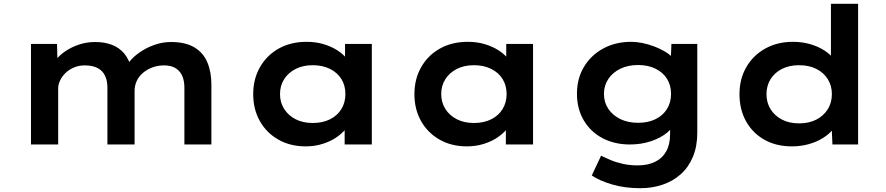

<svg xmlns="http://www.w3.org/2000/svg" viewBox="-20 -760 4662 1010"><path d="M143 0V-529H280L283 -406L251 -413Q264 -436 285.5 -458.5Q307 -481 337 -499Q367 -517 403.5 -528Q440 -539 482 -539Q529 -539 568 -524.5Q607 -510 633.5 -478.5Q660 -447 672 -396L639 -400L647 -416Q661 -439 684.5 -460.5Q708 -482 738.5 -499.5Q769 -517 805 -528Q841 -539 880 -539Q956 -539 1003 -510.5Q1050 -482 1071 -431.5Q1092 -381 1092 -315V0H950V-300Q950 -335 938.5 -361Q927 -387 903.5 -401.5Q880 -416 843 -416Q810 -416 782 -405.5Q754 -395 732.5 -377Q711 -359 699.5 -334.5Q688 -310 688 -282V0H545V-301Q545 -335 532.5 -361.5Q520 -388 493.5 -402Q467 -416 425 -416Q395 -416 369 -405Q343 -394 324.5 -376Q306 -358 296 -336.5Q286 -315 286 -295V0Z M1588 10Q1507 10 1444.5 -25.5Q1382 -61 1347 -123Q1312 -185 1312 -265Q1312 -345 1348 -407.5Q1384 -470 1447 -505Q1510 -540 1593 -540Q1642 -540 1683 -527.5Q1724 -515 1755 -495Q1786 -475 1805.5 -450Q1825 -425 1829 -401L1795 -400V-529H1936V0H1793V-138L1823 -133Q1819 -107 1799 -82Q1779 -57 1747.5 -36Q1716 -15 1675 -2.5Q1634 10 1588 10ZM1625 -113Q1677 -113 1716 -132.5Q1755 -152 1776 -186.5Q1797 -221 1797 -265Q1797 -310 1776 -344Q1755 -378 1716 -397.5Q1677 -417 1625 -417Q1574 -417 1535.5 -397.5Q1497 -378 1475 -344Q1453 -310 1453 -265Q1453 -221 1475 -186.5Q1497 -152 1535.5 -132.5Q1574 -113 1625 -113Z M2436 10Q2355 10 2292.5 -25.5Q2230 -61 2195 -123Q2160 -185 2160 -265Q2160 -345 2196 -407.5Q2232 -470 2295 -505Q2358 -540 2441 -540Q2490 -540 2531 -527.5Q2572 -515 2603 -495Q2634 -475 2653.5 -450Q2673 -425 2677 -401L2643 -400V-529H2784V0H2641V-138L2671 -133Q2667 -107 2647 -82Q2627 -57 2595.5 -36Q2564 -15 2523 -2.5Q2482 10 2436 10ZM2473 -113Q2525 -113 2564 -132.5Q2603 -152 2624 -186.5Q2645 -221 2645 -265Q2645 -310 2624 -344Q2603 -378 2564 -397.5Q2525 -417 2473 -417Q2422 -417 2383.5 -397.5Q2345 -378 2323 -344Q2301 -310 2301 -265Q2301 -221 2323 -186.5Q2345 -152 2383.5 -132.5Q2422 -113 2473 -113Z M3349 230Q3267 230 3200.5 210.5Q3134 191 3093 163L3142 59Q3164 70 3192.5 82Q3221 94 3257 102Q3293 110 3335 110Q3388 110 3426.5 91Q3465 72 3485 35.5Q3505 -1 3505 -56V-126L3530 -121Q3523 -90 3489 -62Q3455 -34 3404 -17Q3353 0 3294 0Q3212 0 3149 -33.5Q3086 -67 3050.5 -127.5Q3015 -188 3015 -267Q3015 -347 3052 -408.5Q3089 -470 3153.5 -505Q3218 -540 3301 -540Q3327 -540 3358 -534Q3389 -528 3419.5 -516.5Q3450 -505 3476 -490Q3502 -475 3518.5 -456Q3535 -437 3537 -416L3507 -408L3512 -529H3648V-62Q3648 10 3625 65Q3602 120 3561 156.5Q3520 193 3465.5 211.5Q3411 230 3349 230ZM3337 -114Q3389 -114 3428 -133Q3467 -152 3488.5 -186.5Q3510 -221 3510 -266Q3510 -311 3489 -345Q3468 -379 3428.5 -398.5Q3389 -418 3337 -418Q3284 -418 3243.5 -398.5Q3203 -379 3180 -344.5Q3157 -310 3157 -266Q3157 -222 3180 -187.5Q3203 -153 3243.5 -133.5Q3284 -114 3337 -114Z M4146 10Q4063 10 4001 -25Q3939 -60 3904.5 -122Q3870 -184 3870 -265Q3870 -345 3906 -407Q3942 -469 4005.5 -504.5Q4069 -540 4151 -540Q4199 -540 4241 -528Q4283 -516 4315 -495.5Q4347 -475 4366 -451Q4385 -427 4387 -402L4351 -395V-740H4494V0H4359L4353 -133L4381 -126Q4379 -101 4359.5 -77Q4340 -53 4307.5 -33Q4275 -13 4233.5 -1.5Q4192 10 4146 10ZM4183 -111Q4236 -111 4274.5 -131Q4313 -151 4334.5 -185.5Q4356 -220 4356 -265Q4356 -309 4334.5 -343.5Q4313 -378 4274.5 -397.5Q4236 -417 4183 -417Q4132 -417 4093.5 -397.5Q4055 -378 4033.5 -343.5Q4012 -309 4012 -265Q4012 -220 4033.5 -185.5Q4055 -151 4093.5 -131Q4132 -111 4183 -111Z"/></svg>

Font: Lexend Giga SemiBold
Style: Regular
Weight: 600
Designer: Bonnie Shaver-Troup, Thomas Jockin
Foundry: Lexend
Version: Version 1.007